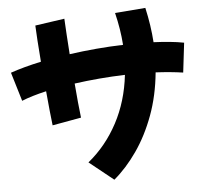

<svg xmlns="http://www.w3.org/2000/svg" viewBox="-59 -886 1119 1035"><g transform="rotate(-5 500.0 -368.0)"><path d="M212 -235Q208 -267 203 -316Q198 -365 193 -421Q114 -403 60 -381L13 -537Q47 -549 89.5 -560.5Q132 -572 179 -582Q174 -645 170.5 -697.5Q167 -750 166 -779L325 -802Q329 -722 337 -609Q408 -619 482 -625.5Q556 -632 628 -634Q625 -677 618 -720.5Q611 -764 600 -809L765 -822Q787 -725 793 -634Q838 -632 879.5 -628Q921 -624 957 -617L938 -457Q870 -467 790 -471Q778 -346 739 -240.5Q700 -135 642.5 -52.5Q585 30 518 86L387 -19Q485 -99 546.5 -214.5Q608 -330 624 -472Q555 -470 485 -464Q415 -458 350 -449Q354 -395 359 -346.5Q364 -298 368 -263Z"/></g></svg>

Font: Mochiy Pop One
Style: Regular
Weight: 400
Designer: FONTDASU
Foundry: FONTDASU / Google Inc. / Adobe
Version: Version 2.000